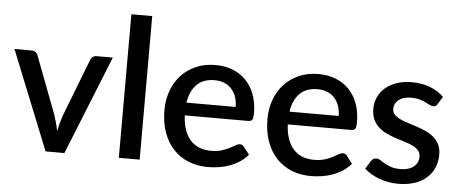

<svg xmlns="http://www.w3.org/2000/svg" viewBox="-50 -859 2364 986"><g transform="rotate(5 1132.0 -366.0)"><path d="M7.5 -510H96Q108.5 -510 116.8 -503.8Q125 -497.5 127.5 -489L240.5 -192Q247.5 -170.5 253 -150.2Q258.5 -130 262.5 -109Q266.5 -129.5 272 -150Q277.5 -170.5 285 -192L400 -489Q403 -498 411 -504Q419 -510 430.5 -510H514.5L309.5 0H212.5Z M697.5 -740V0H590V-740Z M1046 -440Q987.5 -440 954 -406.5Q920.5 -373 911.5 -312.5H1165Q1165 -339.5 1157.2 -362.8Q1149.5 -386 1134.5 -403.2Q1119.5 -420.5 1097.2 -430.2Q1075 -440 1046 -440ZM1044 -518Q1091 -518 1131 -502.8Q1171 -487.5 1200 -458Q1229 -428.5 1245.2 -385.8Q1261.5 -343 1261.5 -288.5Q1261.5 -263.5 1256 -255Q1250.5 -246.5 1236 -246.5H908.5Q910.5 -203 922 -171.2Q933.5 -139.5 952.8 -118.5Q972 -97.5 998.8 -87.2Q1025.5 -77 1058.5 -77Q1090 -77 1113 -84.2Q1136 -91.5 1153 -100.2Q1170 -109 1182 -116.2Q1194 -123.5 1204 -123.5Q1217 -123.5 1224 -113.5L1254.5 -74Q1235.5 -51.5 1211.5 -36Q1187.5 -20.5 1160.5 -10.8Q1133.5 -1 1105 3.2Q1076.5 7.5 1049.5 7.5Q996.5 7.5 951.2 -10.2Q906 -28 872.8 -62.5Q839.5 -97 820.8 -148Q802 -199 802 -265.5Q802 -318.5 818.8 -364.5Q835.5 -410.5 866.8 -444.5Q898 -478.5 942.8 -498.2Q987.5 -518 1044 -518Z M1577 -440Q1518.5 -440 1485 -406.5Q1451.5 -373 1442.5 -312.5H1696Q1696 -339.5 1688.2 -362.8Q1680.5 -386 1665.5 -403.2Q1650.5 -420.5 1628.2 -430.2Q1606 -440 1577 -440ZM1575 -518Q1622 -518 1662 -502.8Q1702 -487.5 1731 -458Q1760 -428.5 1776.2 -385.8Q1792.5 -343 1792.5 -288.5Q1792.5 -263.5 1787 -255Q1781.5 -246.5 1767 -246.5H1439.5Q1441.5 -203 1453 -171.2Q1464.5 -139.5 1483.8 -118.5Q1503 -97.5 1529.8 -87.2Q1556.5 -77 1589.5 -77Q1621 -77 1644 -84.2Q1667 -91.5 1684 -100.2Q1701 -109 1713 -116.2Q1725 -123.5 1735 -123.5Q1748 -123.5 1755 -113.5L1785.5 -74Q1766.5 -51.5 1742.5 -36Q1718.5 -20.5 1691.5 -10.8Q1664.5 -1 1636 3.2Q1607.5 7.5 1580.5 7.5Q1527.5 7.5 1482.2 -10.2Q1437 -28 1403.8 -62.5Q1370.5 -97 1351.8 -148Q1333 -199 1333 -265.5Q1333 -318.5 1349.8 -364.5Q1366.5 -410.5 1397.8 -444.5Q1429 -478.5 1473.8 -498.2Q1518.5 -518 1575 -518Z M2197 -417.5Q2193 -410.5 2188 -407.5Q2183 -404.5 2175.5 -404.5Q2167 -404.5 2157 -409.8Q2147 -415 2133.5 -421.5Q2120 -428 2101.8 -433.2Q2083.5 -438.5 2059 -438.5Q2039 -438.5 2022.8 -433.8Q2006.5 -429 1995.2 -420.2Q1984 -411.5 1978 -399.8Q1972 -388 1972 -374.5Q1972 -356.5 1983 -344.5Q1994 -332.5 2012 -323.8Q2030 -315 2053 -308Q2076 -301 2100 -293Q2124 -285 2147 -274.5Q2170 -264 2188 -248.8Q2206 -233.5 2217 -211.8Q2228 -190 2228 -159Q2228 -123 2215 -92.5Q2202 -62 2177 -39.5Q2152 -17 2114.8 -4.5Q2077.5 8 2029.5 8Q2003 8 1978.2 3.2Q1953.5 -1.5 1931.2 -9.8Q1909 -18 1889.8 -29.5Q1870.5 -41 1855.5 -54.5L1880.5 -95.5Q1885 -103 1891.8 -107.2Q1898.5 -111.5 1908.5 -111.5Q1919 -111.5 1929.2 -104.8Q1939.5 -98 1953.2 -90Q1967 -82 1986.5 -75.2Q2006 -68.5 2035 -68.5Q2059 -68.5 2076.5 -74.2Q2094 -80 2105.5 -90Q2117 -100 2122.5 -112.8Q2128 -125.5 2128 -140Q2128 -159.5 2117 -172Q2106 -184.5 2087.8 -193.5Q2069.5 -202.5 2046.2 -209.5Q2023 -216.5 1999 -224.5Q1975 -232.5 1951.8 -243Q1928.5 -253.5 1910.2 -269.8Q1892 -286 1881 -309.2Q1870 -332.5 1870 -366Q1870 -396.5 1882.2 -424Q1894.5 -451.5 1918.2 -472.5Q1942 -493.5 1976.8 -505.8Q2011.5 -518 2057 -518Q2108.5 -518 2150.5 -501.5Q2192.5 -485 2221 -456.5Z"/></g></svg>

Font: Lato
Style: Regular
Weight: 600
Designer: Lukasz Dziedzic
Foundry: tyPoland Lukasz Dziedzic
Version: Version 2.006; 2014-01-15; ttfautohint (v1.4.1)